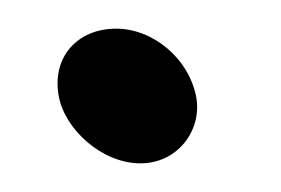

<svg xmlns="http://www.w3.org/2000/svg" viewBox="-20 -95 196 134"><path d="M21 -28C25 -5 51 19 78 19C104 19 121 -4 117 -27C112 -54 87 -75 61 -75C34 -75 16 -55 21 -28Z"/></svg>

Font: Snowfall
Style: OpObl
Weight: 400
Designer: Jasper
Foundry: Cannot Into Space Fonts
Version: Version 0.9